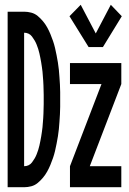

<svg xmlns="http://www.w3.org/2000/svg" viewBox="-20 -784 540 804"><path d="M351 -587 271 -716 318 -764 381 -644 444 -764 490 -716 411 -587ZM12 0V-735H81Q96 -735 111 -731Q126 -727 138 -717Q150 -707 160 -695Q170 -683 177.5 -669.5Q185 -656 191 -641.5Q197 -627 202 -612.5Q207 -598 210.5 -583Q214 -568 217 -552.5Q220 -537 222.5 -522Q225 -507 226.5 -491.5Q228 -476 229 -460.5Q230 -445 231 -429.5Q232 -414 232 -398.5Q232 -383 232 -368Q232 -352 232 -336.5Q232 -321 231 -305.5Q230 -290 229 -274.5Q228 -259 226.5 -243.5Q225 -228 222.5 -213Q220 -198 217 -182.5Q214 -167 210.5 -152Q207 -137 202 -122.5Q197 -108 191 -93.5Q185 -79 177.5 -65.5Q170 -52 160 -40Q150 -28 138 -18Q126 -8 111 -4Q96 0 81 0ZM81 -88Q91 -88 99.5 -92Q108 -96 114 -104Q120 -112 125 -120.5Q130 -129 133.5 -138Q137 -147 140 -156Q143 -165 145 -174.5Q147 -184 149 -193.5Q151 -203 152.5 -212.5Q154 -222 155.5 -232Q157 -242 158 -251.5Q159 -261 159.5 -270.5Q160 -280 161 -289.5Q162 -299 162 -309Q162 -319 162.5 -328.5Q163 -338 163 -348Q163 -358 163 -367Q163 -377 163 -387Q163 -397 162.5 -406.5Q162 -416 162 -426Q162 -436 161 -445.5Q160 -455 159.5 -464.5Q159 -474 158 -483.5Q157 -493 155.5 -503Q154 -513 152.5 -522.5Q151 -532 149 -541.5Q147 -551 145 -560.5Q143 -570 140 -579Q137 -588 133.5 -597Q130 -606 125 -614.5Q120 -623 114 -631Q108 -639 99.5 -643Q91 -647 81 -647ZM273 0V-88L405 -432H273V-520H488V-432L356 -88H488V0Z"/></svg>

Font: Iosevka SS04 Semibold
Style: Regular
Weight: 600
Monospace: yes
Designer: Belleve Invis
Foundry: Belleve Invis
Version: Version 19.0.0; ttfautohint (v1.8.4)